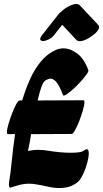

<svg xmlns="http://www.w3.org/2000/svg" viewBox="-20 -945 520 969"><path d="M79 -438H92Q109 -495 132 -546Q155 -597 187 -635.5Q219 -674 262 -693Q281 -701 300 -701Q334 -701 369 -675.5Q404 -650 426 -591Q428 -585 416.5 -569Q405 -553 386.5 -532.5Q368 -512 348.5 -494.5Q329 -477 314.5 -468Q300 -459 298 -465Q279 -515 264 -531.5Q249 -548 235 -548Q229 -548 223 -545.5Q217 -543 212 -541Q200 -535 190 -509Q180 -483 170 -438L402 -439Q406 -439 406 -429Q406 -415 398.5 -389Q391 -363 380.5 -335.5Q370 -308 359 -288.5Q348 -269 342 -269L137 -268Q134 -248 130 -227Q126 -206 121 -183Q134 -186 147 -187.5Q160 -189 172 -189Q185 -189 198.5 -187.5Q212 -186 226 -184Q249 -180 279 -177Q309 -174 337 -174Q360 -174 378.5 -176.5Q397 -179 404 -186Q413 -192 418 -192Q428 -192 428 -171Q428 -152 420 -122Q412 -92 399 -65Q386 -38 372 -26Q351 -9 328 -2.5Q305 4 281 4Q251 4 221.5 -3Q192 -10 166 -14Q146 -18 127 -18Q104 -18 83.5 -13Q63 -8 39 0Q39 0 37 1Q35 2 33 2Q30 2 27.5 -1Q25 -4 25 -14Q25 -23 28 -41Q33 -67 39 -129Q45 -191 56 -268H19Q15 -268 15 -278Q15 -292 22.5 -318Q30 -344 40.5 -371.5Q51 -399 61.5 -418.5Q72 -438 79 -438ZM367 -742 294 -820 253 -768Q242 -754 225.5 -746Q209 -738 198 -738Q183 -738 183 -748Q183 -757 191 -766L276 -874Q281 -881 289 -886Q305 -902 327.5 -913.5Q350 -925 366 -925Q374 -925 381 -920L477 -818Q480 -814 480 -808Q480 -795 462.5 -778.5Q445 -762 422 -749.5Q399 -737 382 -737Q374 -737 367 -742Z"/></svg>

Font: Ga Maamli
Style: Regular
Weight: 400
Designer: Afotey Clement Nii Odai, Ama Asantewa Diaka, David Abbey-Thompson
Foundry: Sorkin Type Co.
Version: Version 1.000; ttfautohint (v1.8.4.7-5d5b)